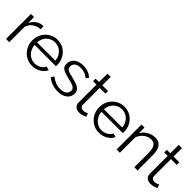

<svg xmlns="http://www.w3.org/2000/svg" viewBox="193 -1761 2834 2834"><g transform="rotate(45 1610.5 -343.5)"><path d="M335 -461Q266 -459 215 -423Q164 -387 143 -324V0H75V-521H139V-396Q168 -456 217 -490Q266 -524 322 -524Q330 -524 335 -523Z M625 10Q568 10 520.5 -11.5Q473 -33 438 -70.5Q403 -108 383.5 -157Q364 -206 364 -262Q364 -317 383.5 -365.5Q403 -414 437.5 -450.5Q472 -487 520 -508.5Q568 -530 624 -530Q681 -530 728.5 -508.5Q776 -487 810 -450Q844 -413 863 -365Q882 -317 882 -263Q882 -255 882 -247Q882 -239 881 -236H435Q438 -194 454.5 -158.5Q471 -123 497 -97Q523 -71 556.5 -56.5Q590 -42 628 -42Q653 -42 678 -49Q703 -56 724 -68Q745 -80 762 -97.5Q779 -115 788 -136L847 -120Q835 -91 813 -67.5Q791 -44 762 -26.5Q733 -9 698 0.5Q663 10 625 10ZM817 -288Q814 -330 797.5 -364.5Q781 -399 755.5 -424Q730 -449 696.5 -463Q663 -477 625 -477Q587 -477 553 -463Q519 -449 493.5 -424Q468 -399 452.5 -364Q437 -329 434 -288Z M1160 10Q1099 10 1041 -10Q983 -30 941 -68L972 -114Q1016 -78 1061.5 -60Q1107 -42 1159 -42Q1222 -42 1259.5 -67.5Q1297 -93 1297 -140Q1297 -162 1287 -176.5Q1277 -191 1257.5 -202Q1238 -213 1208.5 -221.5Q1179 -230 1140 -239Q1095 -250 1062 -261Q1029 -272 1007.5 -286Q986 -300 975.5 -320.5Q965 -341 965 -372Q965 -411 980.5 -441Q996 -471 1022.5 -490.5Q1049 -510 1084.5 -520Q1120 -530 1160 -530Q1220 -530 1269 -510.5Q1318 -491 1348 -459L1315 -419Q1286 -449 1244.5 -464Q1203 -479 1158 -479Q1131 -479 1108 -473.5Q1085 -468 1067.5 -456Q1050 -444 1040 -425.5Q1030 -407 1030 -382Q1030 -361 1037 -348Q1044 -335 1060 -325.5Q1076 -316 1100.5 -308.5Q1125 -301 1160 -293Q1210 -281 1248 -269Q1286 -257 1311.5 -241Q1337 -225 1350 -202Q1363 -179 1363 -146Q1363 -74 1308 -32Q1253 10 1160 10Z M1724 -25Q1718 -22 1706.5 -17Q1695 -12 1680 -7Q1665 -2 1646 2Q1627 6 1606 6Q1584 6 1564 0Q1544 -6 1529 -18.5Q1514 -31 1505 -50Q1496 -69 1496 -94V-467H1424V-521H1496V-697H1564V-521H1684V-467H1564V-113Q1566 -84 1584.5 -70.5Q1603 -57 1627 -57Q1656 -57 1678 -66.5Q1700 -76 1706 -80Z M2021 10Q1964 10 1916.5 -11.5Q1869 -33 1834 -70.5Q1799 -108 1779.5 -157Q1760 -206 1760 -262Q1760 -317 1779.5 -365.5Q1799 -414 1833.5 -450.5Q1868 -487 1916 -508.5Q1964 -530 2020 -530Q2077 -530 2124.5 -508.5Q2172 -487 2206 -450Q2240 -413 2259 -365Q2278 -317 2278 -263Q2278 -255 2278 -247Q2278 -239 2277 -236H1831Q1834 -194 1850.5 -158.5Q1867 -123 1893 -97Q1919 -71 1952.5 -56.5Q1986 -42 2024 -42Q2049 -42 2074 -49Q2099 -56 2120 -68Q2141 -80 2158 -97.5Q2175 -115 2184 -136L2243 -120Q2231 -91 2209 -67.5Q2187 -44 2158 -26.5Q2129 -9 2094 0.5Q2059 10 2021 10ZM2213 -288Q2210 -330 2193.5 -364.5Q2177 -399 2151.5 -424Q2126 -449 2092.5 -463Q2059 -477 2021 -477Q1983 -477 1949 -463Q1915 -449 1889.5 -424Q1864 -399 1848.5 -364Q1833 -329 1830 -288Z M2821 0H2753V-291Q2753 -384 2725.5 -426Q2698 -468 2641 -468Q2611 -468 2581 -457Q2551 -446 2525.5 -426Q2500 -406 2480 -378.5Q2460 -351 2451 -319V0H2383V-521H2445V-403Q2477 -460 2536.5 -495Q2596 -530 2666 -530Q2709 -530 2739 -514Q2769 -498 2787 -469Q2805 -440 2813 -398Q2821 -356 2821 -305Z M3211 -25Q3205 -22 3193.5 -17Q3182 -12 3167 -7Q3152 -2 3133 2Q3114 6 3093 6Q3071 6 3051 0Q3031 -6 3016 -18.5Q3001 -31 2992 -50Q2983 -69 2983 -94V-467H2911V-521H2983V-697H3051V-521H3171V-467H3051V-113Q3053 -84 3071.5 -70.5Q3090 -57 3114 -57Q3143 -57 3165 -66.5Q3187 -76 3193 -80Z"/></g></svg>

Font: Oxford Sans
Style: Regular
Weight: 400
Designer: Matt McInerney, Pablo Impallari, Rodrigo Fuenzalida
Foundry: Matt McInerney, Pablo Impallari, Rodrigo Fuenzalida
Version: Version 3.000g; ttfautohint (v1.5) -l 8 -r 28 -G 28 -x 14 -D